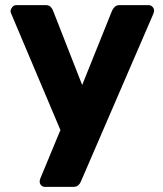

<svg xmlns="http://www.w3.org/2000/svg" viewBox="-20 -540 637 750"><path d="M156 190Q147 190 141 184Q135 178 135 169Q135 167 135.5 163.5Q136 160 138 156L216 -32L24 -486Q21 -493 21 -498Q23 -507 29 -513.5Q35 -520 44 -520H158Q171 -520 177.5 -513.5Q184 -507 187 -499L301 -208L418 -499Q422 -507 428.5 -513.5Q435 -520 448 -520H560Q569 -520 575.5 -513.5Q582 -507 582 -499Q582 -494 579 -486L296 169Q293 177 286 183.5Q279 190 266 190Z"/></svg>

Font: Rubik
Style: Bold
Weight: 700
Designer: Hubert and Fischer
Foundry: Hubert and Fischer
Version: Version 2.300;gftools[0.9.30]